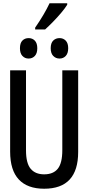

<svg xmlns="http://www.w3.org/2000/svg" viewBox="-20 -1144 540 1174"><path d="M250 10Q148 10 95 -46.5Q42 -103 42 -217V-714H139V-225Q139 -146 167.5 -112Q196 -78 250 -78Q306 -78 333.5 -112.5Q361 -147 361 -226V-714H458V-215Q458 10 250 10ZM344 -786Q321 -786 305.5 -802Q290 -818 290 -849Q290 -881 305.5 -896Q321 -911 344 -911Q367 -911 382 -895.5Q397 -880 397 -849Q397 -818 382 -802Q367 -786 344 -786ZM155 -786Q132 -786 117 -802Q102 -818 102 -849Q102 -881 117 -896Q132 -911 155 -911Q178 -911 193 -895.5Q208 -880 208 -849Q208 -818 193 -802Q178 -786 155 -786ZM195 -975Q251 -1056 283 -1124H391V-1115Q378 -1094 354.5 -1066Q331 -1038 304 -1010.5Q277 -983 256 -964H195Z"/></svg>

Font: Noto Sans Mono ExtraCondensed Medium
Style: Regular
Weight: 500
Width: 2
Designer: Monotype Design Team
Foundry: Monotype Imaging Inc.
Version: Version 2.014